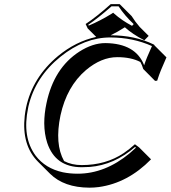

<svg xmlns="http://www.w3.org/2000/svg" viewBox="-20 -826 811 913"><path d="M549.3 -806.2 606 -749.5Q622.6 -722.7 644 -698.2L687 -655.3L666.5 -634.3Q610.4 -663.1 573.7 -696.3Q538.6 -673.8 505.9 -658.2Q621.1 -658.2 711.4 -614.3Q713.4 -613.3 713.4 -612.8L714.8 -609.9L771.5 -553.2Q739.7 -482.4 730.5 -451.7Q729 -446.8 727.5 -442.4L717.3 -441.4L661.1 -498Q655.8 -516.6 647.5 -531.2Q603.5 -554.2 537.6 -554.2Q461.9 -554.2 388.7 -492.7Q297.4 -414.6 267.6 -277.3Q239.3 -141.6 284.7 -60.1Q320.8 -41 368.7 -41Q483.4 -41 568.4 -98.1Q595.2 -116.2 621.6 -140.1L641.6 -125L698.2 -68.4Q587.9 44.4 449.7 63.5Q426.8 66.4 405.3 66.4Q284.2 65.9 217.8 0L161.1 -56.6Q82 -135.7 97.7 -275.4Q100.1 -295.4 104 -314.9Q134.8 -458.5 255.9 -559.6Q340.8 -629.4 437.5 -650.4L397 -690.9L387.2 -711.9Q438 -745.1 506.3 -806.2ZM504.9 -647.9Q381.8 -647.9 268.1 -556.6Q147.9 -460 115.2 -320.3Q114.3 -316.4 113.8 -313Q84.5 -173.8 149.4 -85.9Q195.8 -24.9 278.8 -6.8Q312 0 349.1 0Q479.5 0 596.7 -97.2Q612.3 -110.4 626.5 -124L622.1 -127Q522.9 -41.5 407.2 -32.2Q388.2 -30.8 368.7 -30.8Q243.2 -30.8 204.6 -146.5Q190.9 -188.5 190.4 -239.7Q190.4 -286.1 201.2 -335.9Q236.3 -502.4 357.4 -580.6Q420.9 -621.1 481 -621.1Q625 -619.6 665.5 -515.6Q675.3 -547.4 702.6 -606.9Q612.3 -647.5 504.9 -647.9ZM543.9 -795.9H510.3Q446.3 -739.7 399.9 -708.5L401.9 -704.1Q459 -728.5 511.7 -761.2L518.1 -765.6L523.9 -760.3Q559.1 -729 607.9 -703.1L615.7 -711.4Q571.8 -752.9 543.9 -795.9Z"/></svg>

Font: Linux Biolinum Shadow O
Style: Italic
Weight: 400
Italic angle: -12°
Designer: Philipp H. Poll
Foundry: Philipp H. Poll
Version: Version 0.6.2